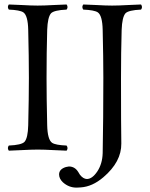

<svg xmlns="http://www.w3.org/2000/svg" viewBox="-20 -670 670 860"><path d="M439.9 16.1Q442.9 -139.2 442.9 -320.8Q442.9 -412.1 439.9 -536.1Q438.5 -600.6 418 -614.7Q402.3 -625 353 -627Q344.7 -638.7 353 -649.9Q375.5 -649.4 411.1 -647.5Q454.6 -645 481.9 -645Q510.3 -645 554.7 -647.5Q590.8 -649.4 611.8 -649.9Q620.1 -638.2 611.8 -627Q555.7 -624.5 542 -610.4Q526.9 -592.8 524.9 -536.1Q522 -434.6 522 -319.8Q522 -101.1 523.4 -27.3Q524.4 54.7 442.9 124Q393.6 166 341.8 169.4Q332.5 169.9 322.8 170.4Q288.1 170.4 261.7 146.5Q245.1 130.9 244.6 111.8Q244.6 87.4 275.4 78.1Q283.2 76.2 288.6 75.7Q315.4 75.7 330.6 100.6Q336.9 111.3 338.4 113.3Q353 131.3 369.1 131.8Q393.1 131.8 416 97.7Q438.5 63.5 439.9 16.1ZM191.4 -108.9Q192.9 -44.4 213.4 -30.3Q229 -20 278.3 -18.1Q286.6 -6.3 278.3 4.9Q255.9 4.4 220.7 2.4Q177.7 0 149.4 0Q121.1 0 76.7 2.4Q40.5 4.4 19.5 4.9Q11.2 -6.8 19.5 -18.1Q76.2 -20.5 89.8 -34.7Q105 -52.2 106.4 -108.9Q109.4 -234.4 109.4 -320.8Q109.4 -412.1 106.4 -536.1Q105 -600.6 84.5 -614.7Q68.8 -625 19.5 -627Q11.2 -638.7 19.5 -649.9Q42 -649.4 77.6 -647.5Q121.1 -645 148.4 -645Q176.8 -645 221.2 -647.5Q257.3 -649.4 278.3 -649.9Q286.6 -638.2 278.3 -627Q222.2 -624.5 208.5 -610.4Q193.4 -592.8 191.4 -536.1Q188.5 -434.6 188.5 -319.8Q188.5 -231.4 191.4 -108.9Z"/></svg>

Font: Linux Libertine Display O
Style: Regular
Weight: 400
Designer: Philipp H. Poll
Foundry: Philipp H. Poll
Version: Version 5.0.9